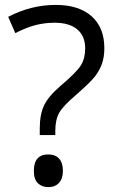

<svg xmlns="http://www.w3.org/2000/svg" viewBox="-20 -744 469 778"><path d="M141.1 -196.8V-223.1Q141.1 -280.3 158.7 -317.1Q176.3 -354 224.1 -395Q290.5 -451.2 307.9 -479.5Q325.2 -507.8 325.2 -547.9Q325.2 -597.7 293.2 -624.8Q261.2 -651.9 201.2 -651.9Q162.6 -651.9 126 -642.8Q89.4 -633.8 42 -609.9L13.2 -675.8Q105.5 -724.1 206.1 -724.1Q299.3 -724.1 351.1 -678.2Q402.8 -632.3 402.8 -548.8Q402.8 -513.2 393.3 -486.1Q383.8 -459 365.2 -434.8Q346.7 -410.6 285.2 -356.9Q235.8 -314.9 220 -287.1Q204.1 -259.3 204.1 -212.9V-196.8ZM117.2 -51.8Q117.2 -118.2 175.8 -118.2Q204.1 -118.2 219.5 -101.1Q234.9 -84 234.9 -51.8Q234.9 -20.5 219.2 -3.2Q203.6 14.2 175.8 14.2Q150.4 14.2 133.8 -1.2Q117.2 -16.6 117.2 -51.8Z"/></svg>

Font: f06900794
Style: Regular
Weight: 400
Foundry: Ascender Corporation
Version: Version 1.10